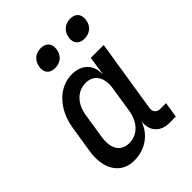

<svg xmlns="http://www.w3.org/2000/svg" viewBox="-219 -904 1039 1039"><g transform="rotate(-45 300.0 -384.5)"><path d="M476 -647C517 -647 547 -672 553 -712C559 -754 538 -779 497 -779C457 -779 427 -754 420 -712C414 -672 436 -647 476 -647ZM251 -647C292 -647 322 -672 328 -712C334 -754 312 -779 272 -779C231 -779 201 -754 195 -712C189 -672 211 -647 251 -647ZM200 10C285 10 353 -39 378 -115C368 -48 408 0 477 0H527L541 -89H496C471 -89 455 -107 459 -133L525 -550H426L411 -445H409C411 -514 365 -560 291 -560C192 -560 110 -476 90 -354L65 -196C46 -74 101 10 200 10ZM248 -76C185 -76 154 -124 165 -202L188 -349C200 -426 247 -474 311 -474C373 -474 405 -426 394 -349L371 -202C359 -124 311 -76 248 -76Z"/></g></svg>

Font: JetBrains Mono Medium
Style: Italic
Weight: 436
Italic angle: -9°
Monospace: yes
Designer: Philipp Nurullin, Konstantin Bulenkov
Foundry: JetBrains
Version: Version 2.305